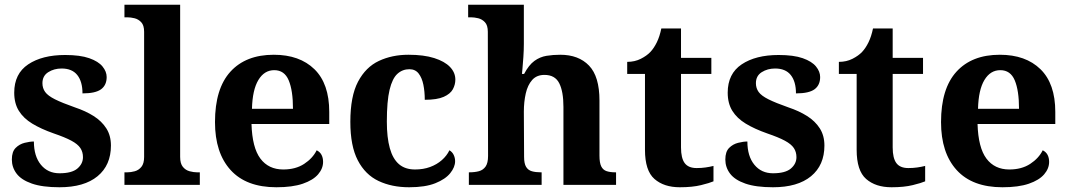

<svg xmlns="http://www.w3.org/2000/svg" viewBox="-20 -780 4514 810"><path d="M231 10Q159 10 114.5 -5.5Q70 -21 50 -47.5Q30 -74 30 -107Q30 -140 46 -156Q62 -172 84 -177.5Q106 -183 123 -183Q123 -121 152.5 -85Q182 -49 231 -49Q283 -49 306.5 -69Q330 -89 330 -117Q330 -139 319 -155.5Q308 -172 281 -186.5Q254 -201 207 -217Q153 -236 116 -258.5Q79 -281 59.5 -312.5Q40 -344 40 -389Q40 -469 99 -508.5Q158 -548 255 -548Q318 -548 356.5 -534.5Q395 -521 412.5 -499.5Q430 -478 430 -455Q430 -421 406.5 -403.5Q383 -386 328 -386Q328 -436 306 -463.5Q284 -491 240 -491Q208 -491 183.5 -475.5Q159 -460 159 -429Q159 -408 170.5 -392Q182 -376 212 -361Q242 -346 296 -327Q341 -312 375 -290.5Q409 -269 428.5 -238.5Q448 -208 448 -166Q448 -83 391.5 -36.5Q335 10 231 10Z M505 0V-53H517Q532 -53 548.5 -57.5Q565 -62 576.5 -76Q588 -90 588 -118V-646Q588 -673 576 -686Q564 -699 547.5 -703Q531 -707 517 -707H505V-760H740V-118Q740 -90 751.5 -76Q763 -62 780 -57.5Q797 -53 811 -53H823V0Z M1146 10Q1019 10 953 -62.5Q887 -135 887 -265Q887 -406 952 -477.5Q1017 -549 1135 -549Q1244 -549 1306.5 -488Q1369 -427 1369 -308V-257H1041Q1044 -157 1078.5 -111Q1113 -65 1175 -65Q1227 -65 1263 -88.5Q1299 -112 1316 -146Q1330 -139 1336.5 -126.5Q1343 -114 1343 -97Q1343 -69 1322 -44.5Q1301 -20 1257.5 -5Q1214 10 1146 10ZM1216 -321Q1216 -398 1198 -441Q1180 -484 1137 -484Q1095 -484 1070 -442.5Q1045 -401 1043 -321Z M1706 10Q1633 10 1577 -16.5Q1521 -43 1489.5 -103.5Q1458 -164 1458 -266Q1458 -374 1490.5 -435.5Q1523 -497 1578.5 -523Q1634 -549 1703 -549Q1768 -549 1812 -535Q1856 -521 1878.5 -497.5Q1901 -474 1901 -444Q1901 -423 1890.5 -403.5Q1880 -384 1852 -371.5Q1824 -359 1772 -359Q1772 -394 1766 -423Q1760 -452 1746 -470Q1732 -488 1707 -488Q1678 -488 1656.5 -468.5Q1635 -449 1623.5 -401Q1612 -353 1612 -267Q1612 -200 1624.5 -155Q1637 -110 1663 -87.5Q1689 -65 1731 -65Q1766 -65 1794.5 -75.5Q1823 -86 1844 -104.5Q1865 -123 1876 -146Q1888 -139 1894 -126.5Q1900 -114 1900 -100Q1900 -75 1879.5 -49.5Q1859 -24 1816.5 -7Q1774 10 1706 10Z M1958 0V-53H1960Q1983 -53 2000.6 -57.8Q2018.1 -62.6 2028.6 -77.4Q2039 -92.3 2039 -122L2038 -646Q2038 -672.9 2026 -686Q2014 -699 1997.5 -703Q1981 -707 1967 -707H1955V-760H2190V-595Q2190 -569 2188 -539.6Q2186 -510.2 2184 -489.1Q2182 -468 2182 -468H2191Q2211 -506 2234.5 -523Q2258 -540 2285.5 -544.5Q2313 -549 2343.6 -549Q2421 -549 2465 -503.2Q2509 -457.4 2509 -356V-123.5Q2509 -93 2516.5 -78Q2524 -63 2539 -58Q2554 -53 2576 -53H2579V0H2357V-329Q2357 -394 2339.2 -429Q2321.4 -464 2277 -464Q2244 -464 2225 -442.5Q2206 -421 2198 -385.5Q2190 -350 2190 -309L2191 -118Q2191 -90 2199.5 -76Q2208 -62 2224 -57.5Q2240 -53 2262 -53H2265V0Z M2848 10Q2781 10 2741 -25Q2701 -60 2701 -148V-468H2626V-519Q2658 -519 2683.5 -532Q2709 -545 2724 -561Q2739 -577 2751 -601.5Q2763 -626 2770 -660H2853V-536H2981V-468H2853V-158Q2853 -113 2868.5 -92Q2884 -71 2919 -71Q2939 -71 2956.5 -73.5Q2974 -76 2990 -80V-15Q2974 -8 2937.5 1Q2901 10 2848 10Z M3241 10Q3169 10 3124.5 -5.5Q3080 -21 3060 -47.5Q3040 -74 3040 -107Q3040 -140 3056 -156Q3072 -172 3094 -177.5Q3116 -183 3133 -183Q3133 -121 3162.5 -85Q3192 -49 3241 -49Q3293 -49 3316.5 -69Q3340 -89 3340 -117Q3340 -139 3329 -155.5Q3318 -172 3291 -186.5Q3264 -201 3217 -217Q3163 -236 3126 -258.5Q3089 -281 3069.5 -312.5Q3050 -344 3050 -389Q3050 -469 3109 -508.5Q3168 -548 3265 -548Q3328 -548 3366.5 -534.5Q3405 -521 3422.5 -499.5Q3440 -478 3440 -455Q3440 -421 3416.5 -403.5Q3393 -386 3338 -386Q3338 -436 3316 -463.5Q3294 -491 3250 -491Q3218 -491 3193.5 -475.5Q3169 -460 3169 -429Q3169 -408 3180.5 -392Q3192 -376 3222 -361Q3252 -346 3306 -327Q3351 -312 3385 -290.5Q3419 -269 3438.5 -238.5Q3458 -208 3458 -166Q3458 -83 3401.5 -36.5Q3345 10 3241 10Z M3741 10Q3674 10 3634 -25Q3594 -60 3594 -148V-468H3519V-519Q3551 -519 3576.5 -532Q3602 -545 3617 -561Q3632 -577 3644 -601.5Q3656 -626 3663 -660H3746V-536H3874V-468H3746V-158Q3746 -113 3761.5 -92Q3777 -71 3812 -71Q3832 -71 3849.5 -73.5Q3867 -76 3883 -80V-15Q3867 -8 3830.5 1Q3794 10 3741 10Z M4209 10Q4082 10 4016 -62.5Q3950 -135 3950 -265Q3950 -406 4015 -477.5Q4080 -549 4198 -549Q4307 -549 4369.5 -488Q4432 -427 4432 -308V-257H4104Q4107 -157 4141.5 -111Q4176 -65 4238 -65Q4290 -65 4326 -88.5Q4362 -112 4379 -146Q4393 -139 4399.5 -126.5Q4406 -114 4406 -97Q4406 -69 4385 -44.5Q4364 -20 4320.5 -5Q4277 10 4209 10ZM4279 -321Q4279 -398 4261 -441Q4243 -484 4200 -484Q4158 -484 4133 -442.5Q4108 -401 4106 -321Z"/></svg>

Font: Noto Serif Tamil
Style: Regular
Weight: 400
Designer: Indian Type Foundry, Tom Grace, and the Monotype Design Team
Foundry: Monotype Imaging Inc.
Version: Version 2.003